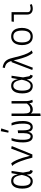

<svg xmlns="http://www.w3.org/2000/svg" viewBox="1877 -2713 1046 4840"><g transform="rotate(-90 2400.0 -293.0)"><path d="M257.5 -534.5Q301 -534.5 334 -519.8Q367 -505 390 -468Q413 -431 425.5 -363L454 -525H511.5L469.5 -235L495.5 -92.5Q498.5 -75.5 507.8 -64.8Q517 -54 536 -45.5L513 11Q477 5.5 454.2 -18.8Q431.5 -43 425.5 -84L417.5 -141.5Q403.5 -104 382.5 -69.2Q361.5 -34.5 330.2 -12.2Q299 10 253.5 10Q165.5 10 115.5 -55Q65.5 -120 65.5 -257Q65.5 -338.5 86.2 -401Q107 -463.5 149.5 -499Q192 -534.5 257.5 -534.5ZM259.5 -481Q200 -481 167.8 -422.8Q135.5 -364.5 135.5 -257Q135.5 -148.5 165.2 -96.2Q195 -44 255.5 -44Q275.5 -44 296.8 -52.5Q318 -61 338.8 -84.2Q359.5 -107.5 378 -151.8Q396.5 -196 410.5 -267.5Q395.5 -354 374 -400.2Q352.5 -446.5 324.2 -463.8Q296 -481 259.5 -481Z M846 0Q829.5 -68 806.5 -144.8Q783.5 -221.5 756.2 -294Q729 -366.5 698.8 -423.2Q668.5 -480 636.5 -508L703.5 -533.5Q745 -486 779.2 -409.8Q813.5 -333.5 842 -243Q870.5 -152.5 893 -61L1074 -534.5L1138.5 -520L926.5 0Z M1720 -525Q1738 -480 1754 -408.8Q1770 -337.5 1770 -237.5Q1770 -125 1731.5 -57.5Q1693 10 1617 10Q1565.5 10 1534.8 -21Q1504 -52 1499 -110Q1489 -54.5 1458 -22.2Q1427 10 1378 10Q1301.5 10 1265.8 -55Q1230 -120 1230 -237.5Q1230 -337.5 1244.8 -409Q1259.5 -480.5 1278.5 -525H1338.5Q1319 -466 1310 -418.2Q1301 -370.5 1298.8 -326.8Q1296.5 -283 1296.5 -235Q1296.5 -182 1303.5 -138.8Q1310.5 -95.5 1329 -70.2Q1347.5 -45 1381 -45Q1414.5 -45 1432.5 -73Q1450.5 -101 1457.5 -143.5Q1464.5 -186 1464.5 -229.5V-360.5L1535 -369V-227.5Q1535 -177.5 1542 -136Q1549 -94.5 1567 -69.8Q1585 -45 1618 -45Q1651.5 -45 1670 -70.2Q1688.5 -95.5 1696 -138.8Q1703.5 -182 1703.5 -235Q1703.5 -283 1700.2 -326.8Q1697 -370.5 1687.2 -418.2Q1677.5 -466 1657 -525ZM1513 -796 1583 -784.5 1524 -598.5 1476 -607Z M2271.5 -525V-161.5Q2271.5 -109.5 2282.2 -68Q2293 -26.5 2304 0L2243.5 11Q2234 -2 2226.2 -30Q2218.5 -58 2216 -76Q2192 -36.5 2150 -13Q2108 10.5 2067.5 10.5Q2023.5 10.5 2000.2 -1Q1977 -12.5 1958.5 -40Q1958 -16 1958.8 3.2Q1959.5 22.5 1959.5 29V200.5L1895 209.5V-525H1957.5V-232Q1957.5 -176.5 1963.8 -135.8Q1970 -95 1991 -73Q2012 -51 2056 -51Q2109.5 -51 2147.5 -77.8Q2185.5 -104.5 2209.5 -137.5V-525Z M2657.5 -534.5Q2701 -534.5 2734 -519.8Q2767 -505 2790 -468Q2813 -431 2825.5 -363L2854 -525H2911.5L2869.5 -235L2895.5 -92.5Q2898.5 -75.5 2907.8 -64.8Q2917 -54 2936 -45.5L2913 11Q2877 5.5 2854.2 -18.8Q2831.5 -43 2825.5 -84L2817.5 -141.5Q2803.5 -104 2782.5 -69.2Q2761.5 -34.5 2730.2 -12.2Q2699 10 2653.5 10Q2565.5 10 2515.5 -55Q2465.5 -120 2465.5 -257Q2465.5 -338.5 2486.2 -401Q2507 -463.5 2549.5 -499Q2592 -534.5 2657.5 -534.5ZM2659.5 -481Q2600 -481 2567.8 -422.8Q2535.5 -364.5 2535.5 -257Q2535.5 -148.5 2565.2 -96.2Q2595 -44 2655.5 -44Q2675.5 -44 2696.8 -52.5Q2718 -61 2738.8 -84.2Q2759.5 -107.5 2778 -151.8Q2796.5 -196 2810.5 -267.5Q2795.5 -354 2774 -400.2Q2752.5 -446.5 2724.2 -463.8Q2696 -481 2659.5 -481Z M3254 -525H3283Q3269.5 -575 3249 -609.5Q3228.5 -644 3194.5 -665Q3160.5 -686 3105.5 -695L3117.5 -749.5Q3171 -741 3210.2 -723.5Q3249.5 -706 3277.8 -677.5Q3306 -649 3325.2 -607.8Q3344.5 -566.5 3357.5 -511Q3386.5 -391 3414.2 -293.8Q3442 -196.5 3474.5 -126.5Q3507 -56.5 3549 -17L3483.5 10Q3446 -34.5 3413 -104Q3380 -173.5 3351.2 -266.5Q3322.5 -359.5 3298.5 -474L3113.5 11L3055 -1.5Z M3901.5 -534.5Q3973.5 -534.5 4021.5 -501Q4069.5 -467.5 4093.2 -406.5Q4117 -345.5 4117 -262.5Q4117 -184.5 4092.5 -123Q4068 -61.5 4019.8 -25.8Q3971.5 10 3900 10Q3828 10 3779.8 -24.2Q3731.5 -58.5 3707.2 -119.8Q3683 -181 3683 -261.5Q3683 -342 3707.5 -403.5Q3732 -465 3780.8 -499.8Q3829.5 -534.5 3901.5 -534.5ZM3901.5 -480Q3827.5 -480 3789.2 -426.5Q3751 -373 3751 -261.5Q3751 -152.5 3788.5 -98.8Q3826 -45 3900 -45Q3974 -45 4011.5 -98.8Q4049 -152.5 4049 -262.5Q4049 -373 4011.8 -426.5Q3974.5 -480 3901.5 -480Z M4452 -467H4270L4279 -525H4514V-119.5Q4514 -78.5 4540.2 -61.2Q4566.5 -44 4606.5 -44Q4628 -44 4651.8 -49Q4675.5 -54 4698.5 -63L4716.5 -15Q4701.5 -6.5 4666.5 1.8Q4631.5 10 4600 10Q4533.5 10 4492.8 -27.5Q4452 -65 4452 -133.5Z"/></g></svg>

Font: Fira Code Light Light
Style: Regular
Weight: 300
Monospace: yes
Version: Version 5.002